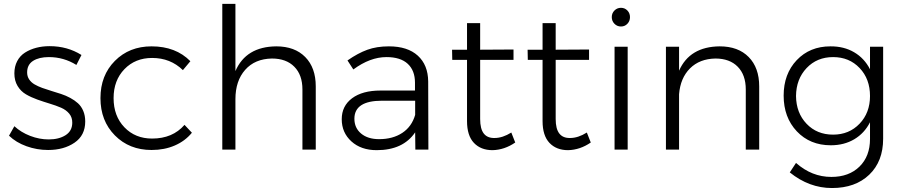

<svg xmlns="http://www.w3.org/2000/svg" viewBox="-20 -762 4602 978"><path d="M369.1 -431.2Q304.7 -471.2 229 -471.2Q178.7 -471.2 148.4 -451.9Q118.2 -432.6 118.2 -393.1Q118.2 -373 128.4 -357.7Q138.7 -342.3 155.8 -332.3Q172.9 -322.3 195.1 -314.2Q217.3 -306.2 241.9 -298.8Q266.6 -291.5 291 -283.4Q315.4 -275.4 337.6 -263.4Q359.9 -251.5 377 -236.1Q394 -220.7 404.1 -197Q414.1 -173.3 414.1 -143.1Q414.1 -72.3 359.6 -35.2Q305.2 2 225.1 2Q168 2 115 -17.1Q62 -36.1 25.9 -70.8L53.2 -119.1Q86.9 -87.9 133.8 -69.8Q180.7 -51.8 228 -51.8Q279.8 -51.8 313.7 -73.2Q347.7 -94.7 348.1 -136.2Q348.6 -163.6 332.8 -182.9Q316.9 -202.1 291 -213.4Q265.1 -224.6 233.4 -234.1Q201.7 -243.7 170.2 -254.9Q138.7 -266.1 112.3 -281.5Q85.9 -296.9 69.6 -324Q53.2 -351.1 53.2 -388.2Q53.2 -423.3 67.6 -450.7Q82 -478 107.4 -494.1Q132.8 -510.3 164.6 -518.6Q196.3 -526.9 232.9 -526.9Q323.2 -526.9 395 -481.9Z M911.6 -404.8Q848.1 -466.8 754.9 -466.8Q668.9 -466.8 613.8 -409.7Q558.6 -352.5 558.6 -262.2Q558.6 -170.9 613.8 -113.5Q668.9 -56.2 754.9 -56.2Q859.4 -56.2 919.9 -126L957.5 -85.9Q922.9 -43.5 870.1 -20.8Q817.4 2 752 2Q638.7 2 565.2 -72.3Q491.7 -146.5 491.7 -262.2Q491.7 -377.9 565.2 -451.9Q638.7 -525.9 752 -525.9Q875.5 -525.9 949.7 -450.2Z M1387.2 -525.9Q1481.4 -525.9 1534.9 -471.4Q1588.4 -417 1588.4 -321.8V0H1520.5V-306.2Q1520.5 -380.4 1479.2 -422.1Q1438 -463.9 1365.2 -463.9Q1278.3 -462.4 1228.8 -406.2Q1179.2 -350.1 1179.2 -256.8V0H1112.3V-742.2H1179.2V-399.9Q1232.9 -524.4 1387.2 -525.9Z M2162.1 0H2095.7L2094.7 -87.9Q2033.2 2.9 1898.9 2.9Q1819.3 2.9 1770 -41.7Q1720.7 -86.4 1720.7 -154.8Q1720.7 -222.2 1773.4 -261.5Q1826.2 -300.8 1918 -300.8H2093.8V-340.8Q2093.8 -402.8 2056.9 -437Q2020 -471.2 1948.7 -471.2Q1865.2 -471.2 1779.8 -408.2L1750 -454.1Q1803.2 -491.2 1851.1 -508.5Q1898.9 -525.9 1960.9 -525.9Q2056.2 -525.9 2108.2 -478.5Q2160.2 -431.2 2161.1 -347.2ZM1911.1 -53.2Q1981 -53.2 2029.3 -85.2Q2077.6 -117.2 2094.7 -176.8V-249H1925.8Q1785.2 -249 1785.2 -157.2Q1785.2 -110.4 1819.3 -81.8Q1853.5 -53.2 1911.1 -53.2Z M2584.5 -86.9 2604.5 -36.1Q2549.8 1.5 2488.8 2.9Q2429.2 2.9 2394 -34.2Q2358.9 -71.3 2358.9 -145V-457H2283.7L2282.7 -508.8H2358.9V-644H2425.8V-508.8L2595.7 -509.8V-457H2425.8V-155.8Q2425.8 -105.5 2444.3 -81.8Q2462.9 -58.1 2499.5 -59.1Q2540 -59.1 2584.5 -86.9Z M2969.2 -86.9 2989.3 -36.1Q2934.6 1.5 2873.5 2.9Q2814 2.9 2778.8 -34.2Q2743.7 -71.3 2743.7 -145V-457H2668.5L2667.5 -508.8H2743.7V-644H2810.5V-508.8L2980.5 -509.8V-457H2810.5V-155.8Q2810.5 -105.5 2829.1 -81.8Q2847.7 -58.1 2884.3 -59.1Q2924.8 -59.1 2969.2 -86.9Z M3109.9 -708.5Q3123.5 -722.2 3143.1 -722.2Q3162.6 -722.2 3175.8 -708.5Q3189 -694.8 3189 -674.8Q3189 -654.8 3175.8 -640.9Q3162.6 -627 3143.1 -627Q3123.5 -627 3109.9 -640.9Q3096.2 -654.8 3096.2 -674.8Q3096.2 -694.8 3109.9 -708.5ZM3110.4 -523.9H3177.2V0H3110.4Z M3646 -525.9Q3740.2 -525.9 3793.7 -471.4Q3847.2 -417 3847.2 -321.8V0H3778.8V-306.2Q3778.8 -380.4 3737.8 -422.1Q3696.8 -463.9 3624 -463.9Q3543.5 -462.4 3494.6 -413.6Q3445.8 -364.7 3439 -282.2V0H3372.1V-523.9H3439V-401.9Q3493.2 -524.4 3646 -525.9Z M4411.6 -523.9H4478.5V-55.2Q4478.5 60.1 4407.7 127.9Q4336.9 195.8 4217.8 195.8Q4101.6 195.8 4002.9 116.2L4034.7 67.9Q4115.2 139.2 4214.8 139.2Q4304.2 139.2 4357.9 86.7Q4411.6 34.2 4411.6 -54.2V-139.2Q4383.3 -83.5 4331.5 -52.7Q4279.8 -22 4211.9 -22Q4106 -22 4038.8 -93Q3971.7 -164.1 3971.7 -274.9Q3971.7 -385.3 4038.3 -455.6Q4105 -525.9 4210 -525.9Q4278.8 -526.4 4330.8 -495.8Q4382.8 -465.3 4411.6 -409.2ZM4223.6 -76.2Q4305.2 -76.2 4358.4 -131.8Q4411.6 -187.5 4411.6 -272.9Q4411.6 -359.9 4358.6 -415.5Q4305.7 -471.2 4223.6 -471.2Q4141.6 -471.2 4088.6 -415.3Q4035.6 -359.4 4034.7 -272.9Q4035.6 -187 4088.4 -131.6Q4141.1 -76.2 4223.6 -76.2Z"/></svg>

Font: Montserrat arm Light
Style: Regular
Weight: 300
Designer: Julieta Ulanovsky
Foundry: Julieta Ulanovsky
Version: Version 6.000;PS 006.000;hotconv 1.0.88;makeotf.lib2.5.64775